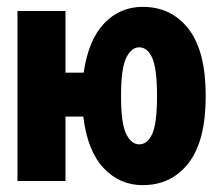

<svg xmlns="http://www.w3.org/2000/svg" viewBox="-20 -528 640 560"><path d="M396 12Q329 12 282 -38Q235 -88 223 -188H171V0H31V-496H171V-316H224Q238 -412 284 -460Q330 -508 396 -508Q480 -508 530 -443.5Q580 -379 580 -248Q580 -117 530 -52.5Q480 12 396 12ZM386 -107Q410 -107 424 -137.5Q438 -168 438 -248Q438 -328 424 -359Q410 -390 386 -390Q363 -390 348 -359Q333 -328 333 -248Q333 -168 348 -137.5Q363 -107 386 -107Z"/></svg>

Font: Source Code Pro
Style: Bold
Weight: 700
Monospace: yes
Designer: Paul D. Hunt, Teo Tuominen
Foundry: Adobe Systems Incorporated
Version: Version 2.030;PS 1.000;hotconv 16.6.51;makeotf.lib2.5.65220